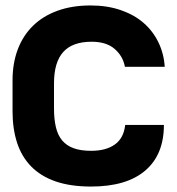

<svg xmlns="http://www.w3.org/2000/svg" viewBox="-20 -533 649 704"><path d="M581 -75Q581 34 512.5 92.5Q444 151 314 151Q238 151 183.5 132Q129 113 94 77Q59 41 42.5 -10Q26 -61 26 -124V-238Q26 -301 45 -351.5Q64 -402 100.5 -438Q137 -474 190.5 -493.5Q244 -513 312 -513Q373 -513 422.5 -496Q472 -479 506.5 -449Q541 -419 561 -377.5Q581 -336 584 -288H438Q431 -327 400.5 -353.5Q370 -380 316 -380Q246 -380 212 -342.5Q178 -305 178 -227V-135Q178 -96 185 -66.5Q192 -37 208 -18Q224 1 250 10.5Q276 20 314 20Q369 20 401.5 -3.5Q434 -27 439 -75Z"/></svg>

Font: Cafe24 Ohsquare
Style: Bold
Weight: 700
Designer: Cafe24 thkim, hmlim, mnelim, nhlee, sslee, sskim, smlim, yjkim, sdjeong, hskwak & 4IRTF
Foundry: Cafe24
Version: Version 1.000